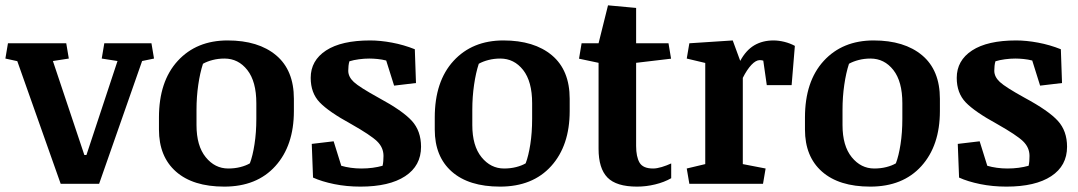

<svg xmlns="http://www.w3.org/2000/svg" viewBox="-32 -693 4065 724"><path d="M548.8 -472.2 503.9 -462.9 341.8 0H196.8L33.2 -462.4L-11.7 -472.2L-2 -529.8H217.8L227.5 -472.2L167.5 -462.9L286.1 -108.4H293.9L411.1 -462.9L351.6 -472.2L361.3 -529.8H539.1Z M813.5 10.7Q695.8 10.7 631.6 -45.9Q567.4 -102.5 567.4 -204.6V-250Q567.4 -386.2 638.2 -463.4Q709 -540.5 826.2 -540.5Q942.4 -540.5 1009.3 -484.4Q1076.2 -428.2 1076.2 -320.3V-274.4Q1076.2 -144 1006.3 -66.7Q936.5 10.7 813.5 10.7ZM934.6 -303.7Q934.6 -385.7 900.6 -429Q866.7 -472.2 814.5 -472.2Q791 -472.2 770 -466.8Q749 -461.4 733.4 -452.6Q722.2 -418.5 715.6 -373Q709 -327.6 709 -279.3V-221.2Q709 -143.1 743.7 -100.3Q778.3 -57.6 828.6 -57.6Q853 -57.6 874.3 -63Q895.5 -68.4 910.2 -77.1Q920.9 -105 927.7 -149.2Q934.6 -193.4 934.6 -245.6Z M1396 -324.2Q1486.3 -275.4 1521 -237.3Q1555.7 -199.2 1555.7 -139.6Q1555.7 -67.9 1495.8 -28.6Q1436 10.7 1327.1 10.7Q1274.9 10.7 1228.3 1.2Q1181.6 -8.3 1148.4 -23.4L1143.6 -150.4L1226.1 -160.2L1254.9 -67.9Q1271.5 -63 1291 -60.3Q1310.5 -57.6 1330.6 -57.6Q1353 -57.6 1373 -60.3Q1393.1 -63 1410.6 -67.9Q1412.6 -75.7 1413.3 -85.7Q1414.1 -95.7 1414.1 -105Q1414.1 -136.7 1389.9 -160.2Q1365.7 -183.6 1291.5 -225.6Q1207.5 -271.5 1173.6 -306.9Q1139.6 -342.3 1139.6 -399.4Q1139.6 -464.8 1197.5 -502.7Q1255.4 -540.5 1363.8 -540.5Q1402.3 -540.5 1446.5 -532.2Q1490.7 -523.9 1532.2 -507.3L1536.6 -379.9L1454.1 -370.1L1424.3 -464.8Q1408.7 -468.8 1391.8 -470.5Q1375 -472.2 1360.4 -472.2Q1341.8 -472.2 1321.5 -469.5Q1301.3 -466.8 1285.6 -461.9Q1283.2 -454.1 1282.2 -444.8Q1281.2 -435.5 1281.2 -426.3Q1281.2 -403.3 1302.2 -383.8Q1323.2 -364.3 1396 -324.2Z M1853.5 10.7Q1735.8 10.7 1671.6 -45.9Q1607.4 -102.5 1607.4 -204.6V-250Q1607.4 -386.2 1678.2 -463.4Q1749 -540.5 1866.2 -540.5Q1982.4 -540.5 2049.3 -484.4Q2116.2 -428.2 2116.2 -320.3V-274.4Q2116.2 -144 2046.4 -66.7Q1976.6 10.7 1853.5 10.7ZM1974.6 -303.7Q1974.6 -385.7 1940.7 -429Q1906.7 -472.2 1854.5 -472.2Q1831.1 -472.2 1810.1 -466.8Q1789.1 -461.4 1773.4 -452.6Q1762.2 -418.5 1755.6 -373Q1749 -327.6 1749 -279.3V-221.2Q1749 -143.1 1783.7 -100.3Q1818.4 -57.6 1868.7 -57.6Q1893.1 -57.6 1914.3 -63Q1935.5 -68.4 1950.2 -77.1Q1960.9 -105 1967.8 -149.2Q1974.6 -193.4 1974.6 -245.6Z M2488.8 -529.8 2498.5 -471.7 2366.7 -456.1V-142.6Q2366.7 -102.1 2379.6 -79.8Q2392.6 -57.6 2430.7 -57.6Q2444.8 -57.6 2463.4 -63.2Q2481.9 -68.8 2499 -76.7V-21Q2472.7 -5.9 2438.5 2.4Q2404.3 10.7 2370.1 10.7Q2292 10.7 2258.5 -23.7Q2225.1 -58.1 2225.1 -131.8V-456.1L2151.4 -471.7L2161.1 -529.8H2225.1L2260.7 -672.9L2366.7 -663.1V-529.8Z M2627.4 -455.6 2557.6 -472.2 2567.4 -529.8 2731 -540.5 2759.3 -463.4Q2780.8 -503.4 2812 -522Q2843.3 -540.5 2884.8 -540.5Q2904.3 -540.5 2925.8 -535.2Q2947.3 -529.8 2965.3 -520L2953.1 -372.1H2859.4L2846.2 -464.4Q2842.8 -465.3 2839.4 -465.8Q2835.9 -466.3 2833 -466.3Q2818.4 -466.3 2801.5 -448.5Q2784.7 -430.7 2769 -399.4V-74.2L2855 -57.6L2845.2 0H2567.4L2557.6 -57.6L2627.4 -74.2Z M3249.5 10.7Q3131.8 10.7 3067.6 -45.9Q3003.4 -102.5 3003.4 -204.6V-250Q3003.4 -386.2 3074.2 -463.4Q3145 -540.5 3262.2 -540.5Q3378.4 -540.5 3445.3 -484.4Q3512.2 -428.2 3512.2 -320.3V-274.4Q3512.2 -144 3442.4 -66.7Q3372.6 10.7 3249.5 10.7ZM3370.6 -303.7Q3370.6 -385.7 3336.7 -429Q3302.7 -472.2 3250.5 -472.2Q3227.1 -472.2 3206.1 -466.8Q3185.1 -461.4 3169.4 -452.6Q3158.2 -418.5 3151.6 -373Q3145 -327.6 3145 -279.3V-221.2Q3145 -143.1 3179.7 -100.3Q3214.4 -57.6 3264.6 -57.6Q3289.1 -57.6 3310.3 -63Q3331.5 -68.4 3346.2 -77.1Q3356.9 -105 3363.8 -149.2Q3370.6 -193.4 3370.6 -245.6Z M3832 -324.2Q3922.4 -275.4 3957 -237.3Q3991.7 -199.2 3991.7 -139.6Q3991.7 -67.9 3931.9 -28.6Q3872.1 10.7 3763.2 10.7Q3710.9 10.7 3664.3 1.2Q3617.7 -8.3 3584.5 -23.4L3579.6 -150.4L3662.1 -160.2L3690.9 -67.9Q3707.5 -63 3727.1 -60.3Q3746.6 -57.6 3766.6 -57.6Q3789.1 -57.6 3809.1 -60.3Q3829.1 -63 3846.7 -67.9Q3848.6 -75.7 3849.4 -85.7Q3850.1 -95.7 3850.1 -105Q3850.1 -136.7 3825.9 -160.2Q3801.8 -183.6 3727.5 -225.6Q3643.6 -271.5 3609.6 -306.9Q3575.7 -342.3 3575.7 -399.4Q3575.7 -464.8 3633.5 -502.7Q3691.4 -540.5 3799.8 -540.5Q3838.4 -540.5 3882.6 -532.2Q3926.8 -523.9 3968.3 -507.3L3972.7 -379.9L3890.1 -370.1L3860.4 -464.8Q3844.7 -468.8 3827.9 -470.5Q3811 -472.2 3796.4 -472.2Q3777.8 -472.2 3757.6 -469.5Q3737.3 -466.8 3721.7 -461.9Q3719.2 -454.1 3718.3 -444.8Q3717.3 -435.5 3717.3 -426.3Q3717.3 -403.3 3738.3 -383.8Q3759.3 -364.3 3832 -324.2Z"/></svg>

Font: Noticia Text
Style: Bold
Weight: 700
Designer: JM Sole
Foundry: JM Sole
Version: Version 1.003